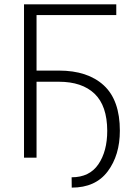

<svg xmlns="http://www.w3.org/2000/svg" viewBox="-20 -731 617 890"><path d="M519 -661.1H149.4V-403.8H252.9Q386.7 -403.8 461.2 -335.2Q535.6 -266.6 535.6 -125Q535.6 -11.7 479.2 63.5Q422.9 138.7 312.5 138.7L312 90.8Q395 90.8 436 30.5Q477.1 -29.8 477.1 -125Q476.6 -240.7 418.5 -296.4Q360.4 -352.1 252.9 -352.1H149.4V0H91.3V-710.9H519Z"/></svg>

Font: Franko
Style: Light
Weight: 300
Designer: Google
Version: Version 1.200310; 2013